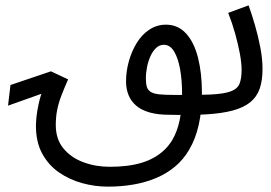

<svg xmlns="http://www.w3.org/2000/svg" viewBox="-20 -423 1009 716"><path d="M610 5Q569 5 538.5 -3.5Q508 -12 488.5 -28.5Q469 -45 459.5 -68Q450 -91 450 -120Q450 -157 460.5 -194.5Q471 -232 490 -263Q509 -294 537 -312.5Q565 -331 599 -331Q644 -331 674 -298Q704 -265 718.5 -207.5Q733 -150 733 -77Q733 -10 721 43Q709 96 685 136Q664 172 633 198Q602 224 563 240.5Q524 257 478.5 265Q433 273 382 273Q334 273 286.5 260Q239 247 200 220Q161 193 137.5 150Q114 107 114 46Q114 34 116 13.5Q118 -7 124 -35Q130 -63 142 -96L162 -83L10 -29L19 -106L170 -157L234 -127Q219 -93 208.5 -65.5Q198 -38 193 -12Q188 14 188 43Q188 96 216.5 130.5Q245 165 291 182Q337 199 389 199Q422 199 451.5 195.5Q481 192 506.5 184.5Q532 177 553.5 165Q575 153 592 137Q609 121 622 100Q641 68 650 25Q659 -18 659 -73Q659 -124 651.5 -165.5Q644 -207 629 -231.5Q614 -256 591 -256Q575 -256 562.5 -244.5Q550 -233 541.5 -214.5Q533 -196 528.5 -174Q524 -152 524 -130Q524 -110 528 -98Q532 -86 543.5 -79.5Q555 -73 576 -71Q597 -69 631 -69Q716 -68 766 -70.5Q816 -73 841 -82.5Q866 -92 873.5 -111.5Q881 -131 881 -163Q881 -188 874.5 -223Q868 -258 857 -297.5Q846 -337 831 -375L907 -403Q919 -370 931 -328.5Q943 -287 951 -245Q959 -203 959 -166Q959 -123 948.5 -92.5Q938 -62 913.5 -42Q889 -22 848.5 -11Q808 0 749 3.5Q690 7 610 5Z"/></svg>

Font: Noto Sans Arabic ExtraCondensed
Style: Regular
Weight: 400
Width: 2
Designer: Monotype Design Team, Nadine Chahine, Nizar Qandah and Khaled Hosny
Foundry: Monotype Imaging Inc.
Version: Version 2.012